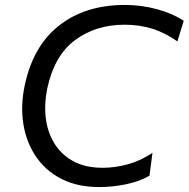

<svg xmlns="http://www.w3.org/2000/svg" viewBox="-20 -746 764 777"><path d="M382.5 11Q292 11 227.2 -22.8Q162.5 -56.5 124 -114.5Q85.5 -172.5 74.2 -246.2Q63 -320 80 -400Q113.5 -560 219.5 -643Q325.5 -726 486 -726Q552 -726 615.5 -708.8Q679 -691.5 723.5 -662L698 -578.5Q646.5 -614.5 594.8 -630.2Q543 -646 484 -646Q367.5 -646 283.5 -583.5Q199.5 -521 171 -387Q158.5 -326 165.2 -269Q172 -212 199.5 -166.5Q227 -121 275.8 -94Q324.5 -67 395.5 -67Q445.5 -67 497.5 -81.2Q549.5 -95.5 597 -127.5L585 -35Q544.5 -11.5 489.8 -0.2Q435 11 382.5 11Z"/></svg>

Font: Commissioner
Style: Italic
Weight: 400
Italic angle: -12°
Designer: Kostas Bartsokas
Foundry: Kostas Bartsokas
Version: Version 1.000; ttfautohint (v1.8.3)